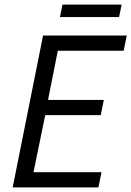

<svg xmlns="http://www.w3.org/2000/svg" viewBox="-20 -810 568 830"><path d="M34.8 0 166.1 -656.3H528L514.6 -590.6H229.9L187.6 -378H428.8L415.5 -312.2H175.5L124.8 -65.7H418.8L405.5 0ZM239 -736.2 250.1 -790.2H505.9L494.7 -736.2Z"/></svg>

Font: Source Sans 3
Style: Italic
Weight: 200
Italic angle: -11°
Designer: Paul D. Hunt
Foundry: Adobe
Version: Version 3.046;hotconv 1.0.118;makeotfexe 2.5.65603